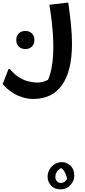

<svg xmlns="http://www.w3.org/2000/svg" viewBox="-58 -482 639 1440"><path d="M16 36Q49 75 83.5 97Q118 119 153.5 128Q189 137 224 137Q252 137 278.5 127Q305 117 327 103L288 143Q306 115 318 73.5Q330 32 336 -19.5Q342 -71 342 -130Q342 -183 338 -236Q334 -289 327.5 -342Q321 -395 312 -446L444 -462H454Q466 -379 474 -300Q482 -221 482 -156Q482 -48 462 30.5Q442 109 404 160Q366 211 313 235.5Q260 260 193 260Q149 260 111 248Q73 236 43.5 218Q14 200 -6.5 181Q-27 162 -38 148L6 36ZM132 -114Q103 -114 83.5 -132Q64 -150 64 -182Q64 -214 83.5 -232Q103 -250 132 -250Q161 -250 180.5 -232Q200 -214 200 -182Q200 -150 180.5 -132Q161 -114 132 -114ZM407 734Q442 734 470.5 760.5Q499 787 499 835Q499 862 485.5 885.5Q472 909 449 923.5Q426 938 396 938Q350 938 324.5 909.5Q299 881 299 844Q299 815 313 790Q327 765 351.5 749.5Q376 734 407 734ZM432 773Q407 773 390 784.5Q373 796 365 812Q357 828 357 843Q357 864 368.5 877Q380 890 398 890Q416 890 429 879Q442 868 449.5 852.5Q457 837 456 826L444 897Q448 880 445 860.5Q442 841 434 822Q426 803 413.5 789Q401 775 384 769Z"/></svg>

Font: Kufam SemiBold
Style: Italic
Weight: 600
Italic angle: -11°
Designer: Artur Schmal
Foundry: Original Type
Version: Version 1.301; ttfautohint (v1.8.3)